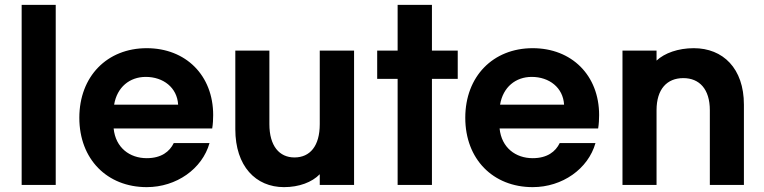

<svg xmlns="http://www.w3.org/2000/svg" viewBox="-20 -760 3141 789"><path d="M69 -740V0H209V-740Z M712 -330H449C461 -402 513 -444 579 -444C651 -444 708 -400 712 -330ZM306 -276C306 -106 420 9 583 9C705 9 811 -66 841 -172H694C677 -137 643 -110 583 -110C513 -110 455 -153 447 -232H852C855 -250 856 -270 856 -287C856 -451 743 -562 583 -562C420 -562 306 -446 306 -276Z M1435 0V-552H1294V-250C1294 -160 1254 -113 1190 -113C1128 -113 1087 -160 1087 -250V-552H947V-229C947 -77 1031 9 1147 9C1209 9 1262 -11 1294 -44V0Z M1755 0V-436H1861V-552H1755V-740H1614V-552H1530V-436H1614V0Z M2298 -330H2035C2047 -402 2099 -444 2165 -444C2237 -444 2294 -400 2298 -330ZM1892 -276C1892 -106 2006 9 2169 9C2291 9 2397 -66 2427 -172H2280C2263 -137 2229 -110 2169 -110C2099 -110 2041 -153 2033 -232H2438C2441 -250 2442 -270 2442 -287C2442 -451 2329 -562 2169 -562C2006 -562 1892 -446 1892 -276Z M2538 -552V0H2678V-307C2678 -394 2721 -439 2788 -439C2854 -439 2897 -394 2897 -307V0H3037V-330C3037 -479 2951 -562 2831 -562C2767 -562 2711 -542 2678 -511V-552Z"/></svg>

Font: Malmofest SemiBold
Style: Regular
Weight: 600
Designer: Jonny Pinhorn (Poppins), Kolossal
Version: Version 1.004;Glyphs 3.1.2 (3151)